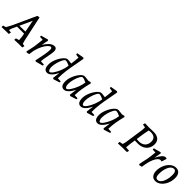

<svg xmlns="http://www.w3.org/2000/svg" viewBox="419 -2429 4098 4098"><g transform="rotate(45 2467.5 -380.0)"><path d="M4 -42 69 -60Q114 -137 128 -168L374 -705L430 -715L554 -138Q558 -119 576 -63L635 -53L623 0H528Q504 0 386 5L390 -42L464 -63Q460 -139 454 -170L441 -236H229L184 -139Q170 -108 160 -63L227 -53L215 0H133Q111 0 1 5ZM431 -288 378 -561 251 -284Z M812 -397 815 -424 729 -428V-463L890 -508L909 -489Q901 -462 893.5 -419Q886 -376 880 -331Q916 -400 972.5 -454Q1029 -508 1093 -508Q1129 -508 1146 -485Q1163 -462 1163 -426Q1163 -395 1157.5 -358Q1152 -321 1140 -260Q1127 -197 1120.5 -156Q1114 -115 1111 -73L1208 -68L1205 -35L1039 10L1016 -5L1023 -38Q1049 -158 1064 -242.5Q1079 -327 1079 -387Q1079 -442 1044 -442Q1021 -442 983 -404Q945 -366 906.5 -291.5Q868 -217 843 -115Q834 -66 828 -5L769 10L745 -5Q777 -135 788.5 -205Q800 -275 812 -397Z M1274 -144Q1274 -218 1310 -304Q1346 -390 1397.5 -449Q1449 -508 1493 -508Q1510 -508 1543.5 -504Q1577 -500 1604 -496Q1610 -544 1616 -596.5Q1622 -649 1625 -694L1541 -707L1539 -743L1697 -770L1718 -752Q1710 -705 1701.5 -659.5Q1693 -614 1685 -569Q1655 -414 1640 -303.5Q1625 -193 1626 -73L1716 -68L1713 -35L1571 9L1547 -6L1556 -79Q1564 -148 1568 -175Q1528 -92 1477.5 -41Q1427 10 1377 10Q1325 10 1299.5 -28Q1274 -66 1274 -144ZM1402 -43Q1433 -43 1476.5 -106Q1520 -169 1554.5 -259.5Q1589 -350 1596 -424Q1520 -461 1479 -461Q1454 -461 1425 -408Q1396 -355 1376 -280Q1356 -205 1356 -146Q1356 -101 1369 -72Q1382 -43 1402 -43Z M1782 -140Q1782 -213 1817.5 -300.5Q1853 -388 1905 -448Q1957 -508 2001 -508Q2013 -508 2037.5 -505Q2062 -502 2084 -500L2120 -495L2177 -508L2199 -495Q2167 -365 2151.5 -272.5Q2136 -180 2133 -72L2224 -68L2221 -35L2078 10L2054 -5Q2057 -24 2066 -93L2076 -174Q2035 -92 1984.5 -41Q1934 10 1885 10Q1782 10 1782 -140ZM1910 -43Q1938 -43 1982 -106.5Q2026 -170 2061.5 -260Q2097 -350 2104 -424Q2028 -461 1987 -461Q1962 -461 1933 -408Q1904 -355 1884 -280Q1864 -205 1864 -146Q1864 -101 1877 -72Q1890 -43 1910 -43Z M2290 -144Q2290 -218 2326 -304Q2362 -390 2413.5 -449Q2465 -508 2509 -508Q2526 -508 2559.5 -504Q2593 -500 2620 -496Q2626 -544 2632 -596.5Q2638 -649 2641 -694L2557 -707L2555 -743L2713 -770L2734 -752Q2726 -705 2717.5 -659.5Q2709 -614 2701 -569Q2671 -414 2656 -303.5Q2641 -193 2642 -73L2732 -68L2729 -35L2587 9L2563 -6L2572 -79Q2580 -148 2584 -175Q2544 -92 2493.5 -41Q2443 10 2393 10Q2341 10 2315.5 -28Q2290 -66 2290 -144ZM2418 -43Q2449 -43 2492.5 -106Q2536 -169 2570.5 -259.5Q2605 -350 2612 -424Q2536 -461 2495 -461Q2470 -461 2441 -408Q2412 -355 2392 -280Q2372 -205 2372 -146Q2372 -101 2385 -72Q2398 -43 2418 -43Z M2798 -140Q2798 -213 2833.5 -300.5Q2869 -388 2921 -448Q2973 -508 3017 -508Q3029 -508 3053.5 -505Q3078 -502 3100 -500L3136 -495L3193 -508L3215 -495Q3183 -365 3167.5 -272.5Q3152 -180 3149 -72L3240 -68L3237 -35L3094 10L3070 -5Q3073 -24 3082 -93L3092 -174Q3051 -92 3000.5 -41Q2950 10 2901 10Q2798 10 2798 -140ZM2926 -43Q2954 -43 2998 -106.5Q3042 -170 3077.5 -260Q3113 -350 3120 -424Q3044 -461 3003 -461Q2978 -461 2949 -408Q2920 -355 2900 -280Q2880 -205 2880 -146Q2880 -101 2893 -72Q2906 -43 2926 -43Z M3516 -44 3596 -60Q3613 -121 3615 -135L3679 -572Q3681 -596 3681 -646L3607 -658L3620 -710Q3715 -705 3735 -705Q3768 -705 3810 -708L3884 -710Q3975 -710 4029 -666Q4083 -622 4083 -540Q4083 -462 4048 -406Q4013 -350 3953.5 -321.5Q3894 -293 3822 -293Q3789 -293 3725 -295L3706 -165Q3699 -119 3697 -60L3794 -53L3780 0H3648Q3627 0 3514 5ZM3799 -341Q3888 -341 3940.5 -390Q3993 -439 3993 -530Q3993 -594 3954 -628Q3915 -662 3847 -662Q3837 -662 3785 -658Q3767 -583 3760 -538L3732 -346Q3770 -341 3799 -341Z M4217 -424 4131 -428V-463L4292 -508L4311 -489L4303 -446Q4286 -353 4283 -333Q4372 -508 4447 -508Q4458 -508 4467 -504Q4476 -500 4482 -496L4447 -382Q4428 -388 4410 -388Q4383 -388 4352 -358.5Q4321 -329 4292 -264Q4263 -199 4243 -100L4238 -67Q4235 -38 4229 -5L4170 10L4146 -5Q4176 -130 4190.5 -212.5Q4205 -295 4217 -424Z M4504 -163Q4504 -252 4539.5 -332Q4575 -412 4634.5 -460Q4694 -508 4761 -508Q4829 -508 4865.5 -463Q4902 -418 4902 -337Q4902 -247 4866.5 -166.5Q4831 -86 4771.5 -38Q4712 10 4645 10Q4578 10 4541 -36.5Q4504 -83 4504 -163ZM4815 -341Q4815 -459 4747 -459Q4703 -459 4667.5 -419Q4632 -379 4612 -310Q4592 -241 4592 -158Q4592 -41 4660 -41Q4703 -41 4738.5 -80.5Q4774 -120 4794.5 -188.5Q4815 -257 4815 -341Z"/></g></svg>

Font: Andada Pro
Style: Italic
Weight: 400
Italic angle: -7°
Designer: Carolina Giovagnoli
Foundry: Huerta Tipografica
Version: Version 3.005; ttfautohint (v1.8.4)